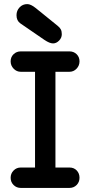

<svg xmlns="http://www.w3.org/2000/svg" viewBox="-20 -922 445 942"><path d="M240.2 -709Q223.6 -709 198.2 -726.1L80.1 -807.1Q61 -820.3 61 -847.2Q61 -870.1 76.2 -886Q91.3 -901.9 113.8 -901.9Q130.9 -901.9 154.8 -882.8L262.2 -795.9Q273.9 -786.6 278.6 -777.3Q283.2 -768.1 283.2 -753.9Q283.2 -736.3 269.8 -722.7Q256.3 -709 240.2 -709ZM82 0Q61 0 46.6 -14.4Q32.2 -28.8 32.2 -49.8Q32.2 -70.8 46.6 -85.4Q61 -100.1 82 -100.1H151.9V-569.8H82Q61.5 -569.8 46.9 -585Q32.2 -600.1 32.2 -621.1Q32.2 -642.1 46.6 -656Q61 -669.9 82 -669.9H320.8Q341.8 -669.9 356 -656Q370.1 -642.1 370.1 -621.1Q370.1 -600.1 355.7 -585Q341.3 -569.8 320.8 -569.8H252V-100.1H320.8Q342.8 -100.1 356.4 -85.7Q370.1 -71.3 370.1 -49.8Q370.1 -28.8 356 -14.4Q341.8 0 320.8 0Z"/></svg>

Font: Comic Neue
Style: Bold
Weight: 700
Designer: Craig Rozynski
Foundry: Craig Rozynski
Version: Version 2.003;hotconv 1.0.109;makeotfexe 2.5.65596